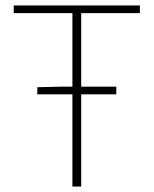

<svg xmlns="http://www.w3.org/2000/svg" viewBox="-20 -680 560 700"><path d="M244 0H276V-336H404V-364H276V-632H490V-660H30V-632H244V-364H200L116 -362V-336H244Z"/></svg>

Font: Source Sans Pro ExtraLight
Style: Regular
Weight: 200
Designer: Paul D. Hunt
Foundry: Adobe Systems Incorporated
Version: Version 3.006;hotconv 1.0.111;makeotfexe 2.5.65597